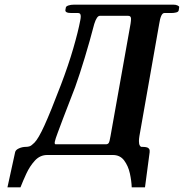

<svg xmlns="http://www.w3.org/2000/svg" viewBox="-20 -666 790 825"><path d="M128 -53Q145 -70 171 -127Q197 -184 242 -302Q274 -386 295 -458.5Q316 -531 325 -579Q326 -584 326.5 -588Q327 -592 327 -596Q327 -610 316 -610H287Q259 -610 261 -623L263 -634Q264 -639 274 -642.5Q284 -646 298 -646H725Q736 -646 743 -642.5Q750 -639 750 -636L748 -622Q747 -615 737 -612.5Q727 -610 716 -610H686Q671 -610 664 -563L579 -81Q578 -75 577.5 -69.5Q577 -64 577 -60Q577 -47 580.5 -41Q584 -35 588 -35Q611 -35 617 -30Q623 -25 623 -19V-12L603 139H546Q545 111 538 79Q531 47 513.5 23.5Q496 0 465 0H183Q152 0 130 24Q108 48 93 80.5Q78 113 68 139H12L45 -12Q47 -22 61.5 -28.5Q76 -35 92 -35Q100 -35 107.5 -37.5Q115 -40 128 -53ZM531 -598H409Q396 -598 385 -563Q366 -490 344 -417.5Q322 -345 303 -292Q289 -255 275.5 -220.5Q262 -186 251 -157Q238 -122 228 -95.5Q218 -69 216 -59Q216 -58 215.5 -56.5Q215 -55 215 -53Q215 -46 219 -46H435Q443 -46 447 -51.5Q451 -57 455 -82L541 -564Q542 -571 542.5 -576Q543 -581 543 -585Q543 -598 531 -598Z"/></svg>

Font: Libertinus Serif Semibold Italic
Style: Regular
Weight: 600
Italic angle: -11.5°
Designer: Philipp H. Poll, Khaled Hosny
Foundry: Caleb Maclennan
Version: Version 7.051;RELEASE